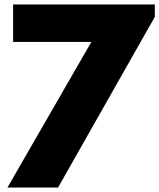

<svg xmlns="http://www.w3.org/2000/svg" viewBox="-20 -845 718 865"><path d="M13.5 0H241.5L677.5 -769V-825H39V-656H391.5Z"/></svg>

Font: Spartan ExtraBold
Style: Regular
Weight: 800
Designer: Matt Bailey, Mirko Velimirovic
Foundry: Matt Bailey
Version: Version 1.003; ttfautohint (v1.8.3)